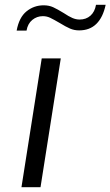

<svg xmlns="http://www.w3.org/2000/svg" viewBox="-20 -776 458 796"><path d="M153 -534H232L148 0H69ZM161 -754Q183 -754 200.5 -746Q218 -738 244 -722Q265 -708 280 -701.5Q295 -695 310 -695Q337 -695 355 -711Q373 -727 378 -756H418Q407 -704 379.5 -677Q352 -650 308 -650Q288 -650 270.5 -657.5Q253 -665 227 -681Q203 -695 188.5 -702Q174 -709 158 -709Q133 -709 114 -693.5Q95 -678 90 -649H49Q59 -704 90 -729Q121 -754 161 -754Z"/></svg>

Font: Exo
Style: Italic
Weight: 400
Italic angle: -9°
Designer: Natanael Gama
Foundry: Natanael Gama
Version: Version 1.500; ttfautohint (v1.6)